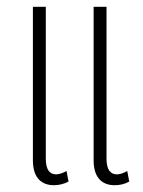

<svg xmlns="http://www.w3.org/2000/svg" viewBox="-20 -537 422 566"><path d="M139 9C152 9 168 6 182 -2L176 -33C168 -28 155 -23 146 -23C126 -23 115 -37 115 -70V-517H77V-64C77 -10 105 9 139 9ZM318 9C332 9 348 6 361 -2L355 -33C347 -28 335 -23 325 -23C305 -23 294 -37 294 -70V-517H256V-64C256 -10 284 9 318 9Z"/></svg>

Font: Noto Sans Thai UI ExtCond ExtLt
Style: Regular
Weight: 200
Width: 2
Designer: Monotype Design Team
Foundry: Monotype Imaging Inc.
Version: Version 2.000